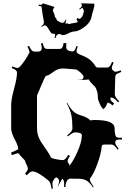

<svg xmlns="http://www.w3.org/2000/svg" viewBox="-20 -1153 795 1173"><path d="M234.9 -1105.5Q234.9 -1116.2 223.6 -1116.2Q222.7 -1116.2 219.5 -1116.7Q216.3 -1117.2 215.3 -1117.2L217.3 -1124.5Q230.5 -1123 234.1 -1124.5Q237.8 -1126 241.7 -1132.3V-1132.8L313 -1110.8Q311.5 -1107.9 305.7 -1098.1L302.7 -1087.9Q302.7 -1087.4 306.2 -1080.6Q315.4 -1060.1 315.4 -1048.3Q326.7 -1041 324.2 -1035.2Q327.6 -1031.7 327.9 -1029.8Q328.1 -1027.8 329.6 -1026.9L344.2 -1018.6Q365.7 -1005.9 376.5 -1023.9Q378.9 -1029.3 382.3 -1033.7L385.7 -1032.7Q377.9 -1011.7 380.9 -1009.8Q383.8 -1007.8 387.9 -1009.5Q392.1 -1011.2 397 -1008.3Q401.9 -1005.4 402.8 -1005.4Q411.6 -1009.8 428.7 -1012Q445.8 -1014.2 454.6 -1018.1Q455.1 -1024.9 446.8 -1033.2L454.1 -1043.9Q454.6 -1042.5 459.5 -1039.6Q470.7 -1032.7 483.9 -1055.2Q485.8 -1058.1 489.5 -1071.5Q493.2 -1085 492.4 -1086.9Q491.7 -1088.9 489.7 -1094.5Q487.8 -1100.1 487.1 -1100.8Q486.3 -1101.6 484.6 -1103.8Q482.9 -1106 480.7 -1104.2Q478.5 -1102.5 475.1 -1100.6Q471.7 -1098.6 465.8 -1093.8L463.9 -1098.6Q481.4 -1112.3 480.2 -1119.4Q479 -1126.5 475.6 -1132.8L555.7 -1130.4Q558.6 -1119.1 550.3 -1092.3Q542 -1065.4 539.1 -1050.3Q531.2 -1010.3 485.8 -981Q455.6 -961.4 437.3 -961.2Q418.9 -960.9 393.3 -947.3Q367.7 -933.6 354.7 -941.2Q341.8 -948.7 331.5 -941.9Q321.3 -935.1 319.8 -920.9L313 -921.4Q317.4 -936 317.1 -939.7Q316.9 -943.4 313.5 -945.6Q310.1 -947.8 305.4 -947Q300.8 -946.3 295.2 -949.7Q289.6 -953.1 278.6 -972.7Q267.6 -992.2 259.3 -996.8Q251 -1001.5 235.4 -988.8L232.4 -993.7Q242.2 -1000 244.9 -1004.4Q247.6 -1008.8 248.5 -1019Q237.8 -1075.2 234.9 -1105.5ZM412.1 -62Q382.8 -62 379.4 -9.8L371.1 -11.2Q372.1 -19 372.1 -31.2Q372.1 -43.5 368.2 -51.8Q364.3 -60.1 359.4 -60.1L331.1 -7.8Q339.8 -28.8 341.3 -43.9Q341.3 -59.1 327.1 -68.8H323.2Q317.4 -66.9 314.9 -64L308.1 -54.2Q300.3 -43.9 300.3 -31.7Q300.3 -19.5 303.2 -1L294.9 0Q289.6 -39.1 276.4 -49.8Q208.5 -106 178.2 -106Q163.1 -106 144 -82L133.3 -91.8Q150.4 -113.3 150.4 -122.6Q150.4 -131.8 142.6 -146.2Q134.8 -160.6 134.5 -166.5Q134.3 -172.4 117.9 -188Q101.6 -203.6 98.4 -210.2Q95.2 -216.8 89.6 -216.8Q84 -216.8 52.2 -205.1L47.4 -220.2Q91.3 -239.3 91.3 -242.2Q91.3 -262.2 69.8 -302.2Q48.3 -342.3 48.3 -369.1V-512.2Q48.3 -545.9 66.2 -611.3Q84 -676.8 84 -710Q84 -717.3 77.9 -723.1Q71.8 -729 51.3 -737.8L55.2 -747.1Q77.1 -737.8 86.9 -737.8Q96.7 -737.8 115.2 -761.7Q133.8 -785.6 147 -808.6Q160.2 -831.5 160.2 -833Q160.2 -844.2 147.9 -868.2L157.2 -873Q168.5 -850.1 175 -844Q181.6 -837.9 190.9 -837.9H216.3Q224.1 -837.9 229.7 -844.2Q235.4 -850.6 235.4 -860.8Q235.4 -871.1 230 -887.2L240.2 -890.1Q247.1 -865.7 252.4 -859.9Q257.8 -854 268.1 -854H338.4Q348.1 -854 352.5 -855.5Q363.8 -859.9 369.1 -891.1L386.2 -888.2Q384.3 -878.9 384.3 -867.2Q384.3 -838.9 425.3 -838.9Q431.2 -838.9 435.5 -845.2Q439.9 -851.6 447.3 -872.1L455.1 -870.1Q447.3 -848.6 447.3 -840.1Q447.3 -831.5 455.1 -826.7Q462.9 -821.8 476.1 -816.7Q489.3 -811.5 503.9 -804.2Q542 -785.6 564 -747.1Q569.8 -740.2 576.2 -740.2H633.3Q642.6 -740.2 648.7 -746.1Q654.8 -752 665 -774.9L674.3 -771Q663.1 -746.6 663.1 -737.5Q663.1 -728.5 671.4 -722.2Q677.7 -714.8 687 -714.8Q696.3 -714.8 717.3 -723.1L721.2 -713.9Q690.9 -702.1 687.7 -696.3Q684.6 -690.4 684.1 -684.1L681.2 -576.2Q681.2 -561 708 -534.2L702.1 -527.8Q684.6 -546.4 675.8 -551.8Q667 -557.1 657.2 -557.1H655.3Q654.3 -555.2 654.3 -547.1Q654.3 -539.1 677.2 -521L668 -508.8Q647.5 -525.9 637.2 -525.9Q626 -498.5 618.4 -492.4Q610.8 -486.3 610.4 -485.8L597.2 -502.9L588.9 -520.5Q578.1 -543 578.1 -554.9Q578.1 -566.9 576.7 -578.9Q575.2 -590.8 568.4 -608.2Q561.5 -625.5 550.3 -632.8Q530.3 -652.8 521 -668Q509.3 -665 489 -665Q468.8 -665 451.2 -667H474.1Q481 -667 485.6 -670.9Q490.2 -674.8 490.2 -684.1Q490.2 -693.4 470.2 -711.2Q450.2 -729 440.9 -729L366.2 -734.9Q333 -734.9 307.6 -714.8Q280.8 -694.3 269.5 -691.9Q258.3 -689.5 255.1 -682.4Q252 -675.3 238.3 -645Q206.1 -571.8 206.1 -569.8V-369.1Q206.1 -319.8 237.8 -275.4Q280.8 -214.8 291 -191.9Q293.5 -186 322 -180.4Q350.6 -174.8 364.5 -174.8Q378.4 -174.8 397 -207L407.2 -201.2Q393.1 -177.7 393.1 -170.2Q393.1 -162.6 398.9 -153.8L405.3 -146L398.9 -134.8Q421.9 -157.7 450.9 -220.7Q480 -283.7 480 -326.2Q480 -344.2 438 -344.2Q424.3 -344.2 395 -319.8L390.1 -325.2Q409.7 -342.3 415.5 -350.1Q421.4 -357.9 422.4 -366.2V-367.2Q422.4 -415.5 416.5 -447Q410.6 -478.5 387.2 -522.9L390.1 -524.9Q418.5 -472.2 450.7 -457Q464.8 -450.7 478.5 -446.8Q514.6 -436 532.2 -417Q540 -419.9 560.1 -419.9Q680.2 -419.9 680.2 -369.1Q680.2 -321.8 693.4 -314.5Q699.7 -311 725.1 -311V-300.8Q699.7 -300.8 693.1 -298.1Q686.5 -295.4 684.1 -287.1V-282.2Q684.1 -270 705.1 -244.1L699.2 -238.8Q684.1 -258.8 676.3 -264.4Q668.5 -270 660.2 -270H616.2Q602.1 -270 601.1 -255.9Q597.2 -212.4 574.7 -151.4Q552.2 -90.3 529.3 -61L528.3 -64.9Q528.3 -53.7 532.2 -44.2Q536.1 -34.7 552.2 -11.2L548.3 -7.8Q526.4 -41 506.6 -51Q486.8 -61 460.9 -61H432.1ZM331.1 -7.8 328.1 -2.9Z"/></svg>

Font: Eater Caps
Style: Regular
Weight: 400
Version: Version 001.002